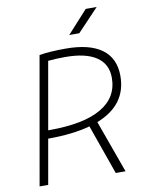

<svg xmlns="http://www.w3.org/2000/svg" viewBox="-96 -961 779 1029"><g transform="rotate(-10 293.0 -447.0)"><path d="M34.7 0 156.7 -693.4Q212.4 -703.1 300.3 -703.1Q430.2 -703.1 497.1 -653.8Q564 -604.5 564 -508.3Q564 -350.1 399.4 -285.6L502.4 0H449.2L353.5 -270.5Q258.8 -244.1 124.5 -244.1L81.5 0ZM132.3 -288.1H139.6Q325.7 -288.1 421.4 -343.8Q517.1 -399.4 517.1 -506.8Q517.1 -581.5 459.2 -620.4Q401.4 -659.2 289.1 -659.2Q237.3 -659.2 196.8 -654.8ZM332 -771.5 443.4 -894H502.9L386.7 -771.5Z"/></g></svg>

Font: CaskaydiaCove NF ExtraLight
Style: Italic
Weight: 200
Italic angle: -10°
Designer: Aaron Bell
Foundry: Saja Typeworks
Version: Version 2111.001; VTT 6.35;Nerd Fonts 3.2.1